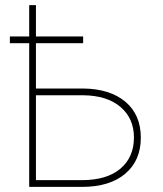

<svg xmlns="http://www.w3.org/2000/svg" viewBox="-20 -731 637 751"><path d="M305.2 -562H120.6V-384.8H306.6Q410.6 -383.3 470.7 -332.8Q530.8 -282.2 530.8 -192.4Q530.8 -103.5 470.5 -52Q410.2 -0.5 302.7 0H94.2V-562H18.6V-588.4H94.2V-710.9H120.6V-588.4H305.2ZM120.6 -358.4V-26.4H300.8Q397.5 -26.4 450.7 -71Q503.9 -115.7 503.9 -193.4Q503.9 -267.6 451.4 -312.5Q398.9 -357.4 305.2 -358.4Z"/></svg>

Font: Roboto Thin
Style: Regular
Weight: 250
Designer: Google
Version: Version 2.134; 2016